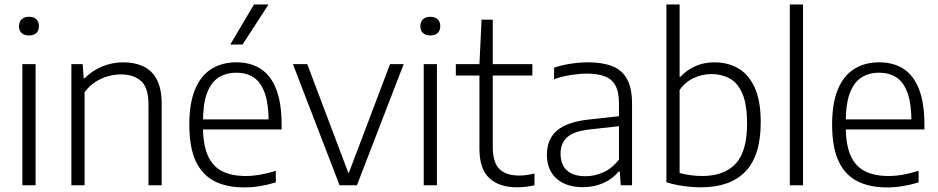

<svg xmlns="http://www.w3.org/2000/svg" viewBox="-20 -828 4193 858"><path d="M80 0V-541.5H139V0ZM109.5 -669.5Q88.5 -669.5 76.8 -680.5Q65 -691.5 65 -710.5Q65 -730.5 76.8 -741.8Q88.5 -753 109.5 -753Q130.5 -753 142.2 -741.8Q154 -730.5 154 -710.5Q154 -691.5 142.2 -680.5Q130.5 -669.5 109.5 -669.5Z M299 0V-541.5H349.5L354 -478.5H358.5Q392.5 -513 437.2 -531.2Q482 -549.5 531.5 -549.5Q581.5 -549.5 620.2 -531.5Q659 -513.5 680.8 -472.8Q702.5 -432 702.5 -363.5V0H643.5V-361.5Q643.5 -436.5 610.2 -466Q577 -495.5 520.5 -495.5Q494.5 -495.5 465.2 -488Q436 -480.5 408 -463Q380 -445.5 358 -416V0Z M1072 9.5Q992 9.5 937.2 -19Q882.5 -47.5 854.2 -109.2Q826 -171 826 -271Q826 -367.5 852 -429.2Q878 -491 925.2 -520.2Q972.5 -549.5 1036.5 -549.5Q1100 -549.5 1145.2 -520.2Q1190.5 -491 1214.5 -429Q1238.5 -367 1238.5 -270V-249.5H857.5V-294.5H1196L1180.5 -282Q1180.5 -363.5 1163.2 -412Q1146 -460.5 1113.8 -481.8Q1081.5 -503 1036 -503Q990.5 -503 957 -481.8Q923.5 -460.5 905.2 -412.2Q887 -364 887 -282V-263Q887 -182 908.5 -133.2Q930 -84.5 972.5 -63Q1015 -41.5 1078 -41.5Q1108.5 -41.5 1141.5 -47.2Q1174.5 -53 1212.5 -64.5V-13Q1174.5 -1.5 1140.2 4Q1106 9.5 1072 9.5ZM1009 -629 1115 -808H1180L1064 -629Z M1497.5 0 1289 -541.5H1353L1542.5 -40H1533L1723 -541.5H1784L1575 0Z M1873.5 0V-541.5H1932.5V0ZM1903 -669.5Q1882 -669.5 1870.2 -680.5Q1858.5 -691.5 1858.5 -710.5Q1858.5 -730.5 1870.2 -741.8Q1882 -753 1903 -753Q1924 -753 1935.8 -741.8Q1947.5 -730.5 1947.5 -710.5Q1947.5 -691.5 1935.8 -680.5Q1924 -669.5 1903 -669.5Z M2290 9Q2211 9 2166.8 -31.8Q2122.5 -72.5 2122.5 -163V-541.5L2132 -740H2182V-173Q2182 -101.5 2212 -72.5Q2242 -43.5 2300.5 -43.5Q2316 -43.5 2332.5 -45.8Q2349 -48 2368.5 -52.5V0Q2348.5 4.5 2329.2 6.8Q2310 9 2290 9ZM2017 -490.5V-541.5H2359V-490.5Z M2585 8.5Q2510.5 8.5 2467.2 -29.8Q2424 -68 2424 -136.5Q2424 -206 2469.2 -244.8Q2514.5 -283.5 2613 -294L2767 -311L2771.5 -267L2615.5 -249.5Q2546 -242 2515.5 -215.5Q2485 -189 2485 -142Q2485 -92.5 2513.2 -66.5Q2541.5 -40.5 2597 -40.5Q2636.5 -40.5 2675.8 -57.8Q2715 -75 2746 -115V-365.5Q2746 -418 2729.5 -447Q2713 -476 2681 -487.5Q2649 -499 2602 -499Q2571.5 -499 2533 -493.2Q2494.5 -487.5 2456 -474V-525.5Q2489 -537 2530 -543.2Q2571 -549.5 2607.5 -549.5Q2671.5 -549.5 2715.5 -532.5Q2759.5 -515.5 2782 -474.8Q2804.5 -434 2804.5 -363.5V0H2754L2749.5 -62H2745Q2718 -28.5 2676 -10Q2634 8.5 2585 8.5Z M3113.5 9Q3074 9 3033.5 3.2Q2993 -2.5 2958 -13.5V-808H3017V-485H3021Q3046 -513 3084.8 -531.2Q3123.5 -549.5 3173.5 -549.5Q3230 -549.5 3276.8 -523.8Q3323.5 -498 3351.5 -439.2Q3379.5 -380.5 3379.5 -281Q3379.5 -133 3311.5 -62Q3243.5 9 3113.5 9ZM3118 -41.5Q3216 -41.5 3267.2 -96.2Q3318.5 -151 3318.5 -275Q3318.5 -361.5 3297.5 -409.8Q3276.5 -458 3240.5 -477.5Q3204.5 -497 3159.5 -497Q3119 -497 3081 -479.8Q3043 -462.5 3017 -426V-55Q3036.5 -49.5 3063 -45.5Q3089.5 -41.5 3118 -41.5Z M3509.5 0V-808H3568.5V0Z M3944.5 9.5Q3864.5 9.5 3809.8 -19Q3755 -47.5 3726.8 -109.2Q3698.5 -171 3698.5 -271Q3698.5 -367.5 3724.5 -429.2Q3750.5 -491 3797.8 -520.2Q3845 -549.5 3909 -549.5Q3972.5 -549.5 4017.8 -520.2Q4063 -491 4087 -429Q4111 -367 4111 -270V-249.5H3730V-294.5H4068.5L4053 -282Q4053 -363.5 4035.8 -412Q4018.5 -460.5 3986.2 -481.8Q3954 -503 3908.5 -503Q3863 -503 3829.5 -481.8Q3796 -460.5 3777.8 -412.2Q3759.5 -364 3759.5 -282V-263Q3759.5 -182 3781 -133.2Q3802.5 -84.5 3845 -63Q3887.5 -41.5 3950.5 -41.5Q3981 -41.5 4014 -47.2Q4047 -53 4085 -64.5V-13Q4047 -1.5 4012.8 4Q3978.5 9.5 3944.5 9.5Z"/></svg>

Font: Encode Sans Condensed Thin Light
Style: Regular
Weight: 300
Version: Version 3.002